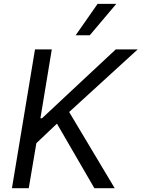

<svg xmlns="http://www.w3.org/2000/svg" viewBox="-20 -986 742 1006"><path d="M42.6 0 163.4 -727.3H251.4L191.8 -366.5H200.3L586.6 -727.3H701.7L342.3 -399.1L581 0H474.4L278.4 -338.1L170.5 -235.8L130.7 0ZM376.4 -801.1 491.5 -965.9H589.5L450.3 -801.1Z"/></svg>

Font: Inter UI
Style: Italic
Weight: 400
Italic angle: -9.39999°
Designer: Rasmus Andersson
Foundry: rsms
Version: 3.2;8d6f07862